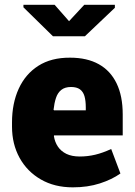

<svg xmlns="http://www.w3.org/2000/svg" viewBox="-20 -782 572 812"><path d="M288.1 10.3Q210.4 10.3 152.6 -23.2Q94.7 -56.6 62.7 -114.7Q30.8 -172.9 30.8 -246.1V-264.2Q30.8 -344.7 59.1 -406.7Q87.4 -468.8 142.1 -503.7Q196.8 -538.6 276.4 -538.1Q348.1 -538.1 397.7 -510.5Q447.3 -482.9 473.1 -429.4Q499 -376 499 -297.9V-209.5H208.5L208 -206.1Q211.9 -181.2 224.9 -161.9Q237.8 -142.6 260.7 -131.3Q283.7 -120.1 317.4 -120.1Q350.6 -120.1 382.6 -127.7Q414.6 -135.3 450.2 -151.9L489.3 -48.3Q453.6 -22.9 402.3 -6.3Q351.1 10.3 288.1 10.3ZM208.5 -315.4H342.8V-328.1Q342.8 -356.4 337.2 -375.5Q331.5 -394.5 317.9 -404.3Q304.2 -414.1 280.3 -414.1Q254.4 -414.1 239 -401.6Q223.6 -389.2 216.6 -367.4Q209.5 -345.7 206.5 -317.9ZM465.8 -761.8V-749.1L338.9 -628.5H204.1L79.1 -751V-761.8H211L272 -692.4L336.4 -761.8Z"/></svg>

Font: Roboto Slab LO Black
Style: Regular
Weight: 900
Designer: Google
Version: Version 2.000